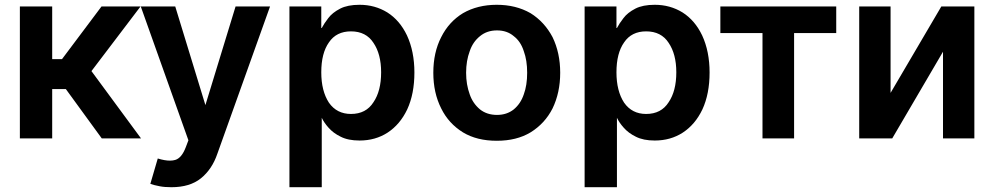

<svg xmlns="http://www.w3.org/2000/svg" viewBox="-20 -575 4152 802"><path d="M198 -548V-328H239L404 -548H567L362 -278L569 3H405L255 -203H198V3H63V-548Z M647 203Q621 198 608 193L639 87Q668 96 690 96Q702 96 712 93Q739 85 756 40L767 11L568 -548H712L838 -136L964 -548H1108L888 67Q866 132 819 170Q773 207 696 207Q667 207 647 203Z M1322 -548V-458H1324Q1334 -477 1351 -499Q1368 -522 1401 -539Q1432 -555 1482 -555Q1546 -555 1598 -523Q1650 -490 1680 -427Q1711 -360 1711 -272Q1711 -183 1681 -118Q1651 -55 1599 -21Q1548 12 1482 12Q1434 12 1403 -4Q1372 -19 1352 -42Q1334 -62 1324 -83V207H1189V-548ZM1354 -146Q1387 -99 1446 -99Q1509 -99 1540 -148Q1572 -195 1572 -273Q1572 -349 1540 -396Q1509 -444 1446 -444Q1385 -444 1354 -398Q1322 -353 1322 -273Q1322 -195 1354 -146Z M1914 -22Q1854 -59 1823 -122Q1790 -187 1790 -271Q1790 -356 1823 -420Q1855 -484 1914 -520Q1975 -555 2055 -555Q2135 -555 2196 -520Q2254 -484 2288 -420Q2320 -354 2320 -271Q2320 -188 2288 -122Q2256 -59 2196 -22Q2138 13 2055 13Q1972 13 1914 -22ZM2126 -118Q2155 -142 2168 -181Q2182 -219 2182 -271Q2182 -323 2168 -361Q2155 -402 2126 -424Q2098 -448 2056 -448Q2014 -448 1985 -424Q1955 -400 1942 -361Q1927 -321 1927 -271Q1927 -222 1942 -181Q1955 -143 1985 -118Q2014 -95 2056 -95Q2097 -95 2126 -118Z M2555 -548V-458H2557Q2567 -477 2584 -499Q2601 -522 2634 -539Q2665 -555 2715 -555Q2779 -555 2831 -523Q2883 -490 2913 -427Q2944 -360 2944 -272Q2944 -183 2914 -118Q2884 -55 2832 -21Q2781 12 2715 12Q2667 12 2636 -4Q2605 -19 2585 -42Q2567 -62 2557 -83V207H2422V-548ZM2587 -146Q2620 -99 2679 -99Q2742 -99 2773 -148Q2805 -195 2805 -273Q2805 -349 2773 -396Q2742 -444 2679 -444Q2618 -444 2587 -398Q2555 -353 2555 -273Q2555 -195 2587 -146Z M3473 -548V-437H3297V3H3165V-437H2989V-548Z M4050 -548V3H3919V-359L3707 3H3569V-548H3700V-187L3912 -548Z"/></svg>

Font: Sinter Bold
Style: Regular
Weight: 700
Foundry: Adobe & rsms
Version: Version 1.000